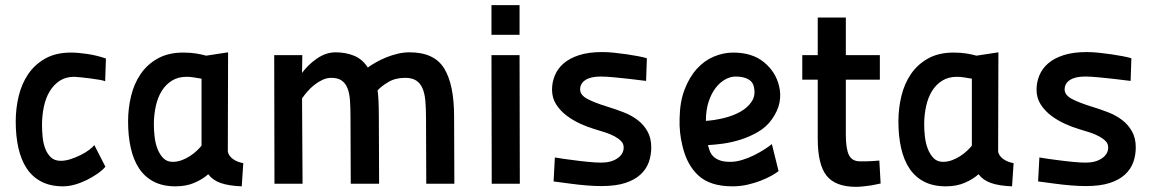

<svg xmlns="http://www.w3.org/2000/svg" viewBox="-20 -713 4483 745"><path d="M389 -66Q377 -52 357.5 -38.5Q338 -25 315.5 -14Q293 -3 269.5 3.5Q246 10 225 10Q176 10 141 -8Q106 -26 84 -59Q62 -92 51.5 -138.5Q41 -185 41 -242Q41 -292 52.5 -340Q64 -388 89.5 -425.5Q115 -463 156 -486Q197 -509 255 -509Q283 -509 319.5 -503.5Q356 -498 391 -486L388 -397Q385 -400 368.5 -403Q352 -406 332 -408.5Q312 -411 293.5 -413Q275 -415 268 -415Q235 -415 211.5 -399.5Q188 -384 172.5 -358Q157 -332 150 -298Q143 -264 143 -228Q143 -205 145.5 -180.5Q148 -156 156 -135.5Q164 -115 178 -102Q192 -89 216 -89Q234 -89 254 -95.5Q274 -102 293 -111.5Q312 -121 326 -131.5Q340 -142 346 -150Z M864 -124Q868 -107 884.5 -95.5Q901 -84 924 -80L918 10Q867 8 836 -3Q805 -14 788 -37Q767 -18 735 -4Q703 10 661 10Q612 10 577 -8Q542 -26 520 -59Q498 -92 487.5 -138.5Q477 -185 477 -242Q477 -292 488.5 -340Q500 -388 525.5 -425.5Q551 -463 592 -486Q633 -509 691 -509Q719 -509 740.5 -505.5Q762 -502 780 -497L865 -510ZM650 -85Q668 -85 685.5 -91.5Q703 -98 718 -108Q733 -118 744.5 -129Q756 -140 762 -148V-408H760Q748 -410 733 -412.5Q718 -415 704 -415Q671 -415 647 -400Q623 -385 607.5 -360Q592 -335 584.5 -301Q577 -267 577 -230Q577 -207 580 -181.5Q583 -156 591.5 -134.5Q600 -113 614 -99Q628 -85 650 -85Z M1045 0 1044 -499H1153L1152 -430Q1175 -462 1210 -486Q1245 -510 1282 -510Q1322 -510 1354.5 -496.5Q1387 -483 1407 -451Q1421 -461 1439.5 -471.5Q1458 -482 1479 -490.5Q1500 -499 1523 -504.5Q1546 -510 1569 -510Q1665 -510 1703.5 -447.5Q1742 -385 1742 -261L1743 0H1634L1633 -256Q1633 -292 1630.5 -321Q1628 -350 1619.5 -370Q1611 -390 1595 -400.5Q1579 -411 1552 -411Q1514 -411 1486.5 -394.5Q1459 -378 1445 -362Q1447 -354 1448.5 -324.5Q1450 -295 1450 -259L1451 0H1341L1340 -257Q1340 -294 1338 -323Q1336 -352 1328 -371.5Q1320 -391 1305 -401Q1290 -411 1265 -411Q1248 -411 1231 -403Q1214 -395 1199 -383Q1184 -371 1172 -357Q1160 -343 1152 -331L1154 0Z M1887 -499H1996L1997 0H1888ZM1887 -693H1996V-578H1887Z M2487 -399Q2454 -403 2421 -407Q2393 -410 2363 -413Q2333 -416 2310 -416Q2272 -416 2251.5 -402.5Q2231 -389 2231 -366Q2231 -344 2259.5 -329Q2288 -314 2337 -299Q2370 -289 2400.5 -277Q2431 -265 2454.5 -247Q2478 -229 2492.5 -203Q2507 -177 2507 -141Q2507 -111 2497.5 -84Q2488 -57 2465.5 -36Q2443 -15 2406 -3Q2369 9 2313 9Q2288 9 2256.5 6.5Q2225 4 2196 0Q2163 -4 2128 -9L2133 -102Q2169 -96 2202 -92Q2231 -88 2261.5 -85Q2292 -82 2313 -82Q2351 -82 2375.5 -98.5Q2400 -115 2400 -141Q2400 -155 2390.5 -165Q2381 -175 2365.5 -183.5Q2350 -192 2329 -199Q2308 -206 2284 -213Q2260 -220 2231.5 -233Q2203 -246 2178.5 -264.5Q2154 -283 2138 -308Q2122 -333 2122 -365Q2122 -394 2133 -420.5Q2144 -447 2167 -467Q2190 -487 2227 -499Q2264 -511 2317 -511Q2338 -511 2362.5 -508.5Q2387 -506 2411 -502.5Q2435 -499 2456 -495Q2477 -491 2490 -487Z M3001 -49Q2991 -41 2973 -31Q2955 -21 2932 -12Q2909 -3 2881 3.5Q2853 10 2822 10Q2736 10 2690.5 -31.5Q2645 -73 2628 -147Q2615 -199 2617 -254Q2618 -318 2636.5 -366Q2655 -414 2684 -446Q2713 -478 2750 -493.5Q2787 -509 2825 -509Q2899 -509 2944.5 -471.5Q2990 -434 3003 -379Q3011 -347 3004.5 -314.5Q2998 -282 2975 -250Q2954 -220 2921 -201Q2888 -182 2853 -171Q2818 -160 2784 -155.5Q2750 -151 2727 -150Q2730 -137 2735 -125Q2740 -113 2750 -104Q2760 -95 2775.5 -90Q2791 -85 2814 -85Q2835 -85 2858.5 -92Q2882 -99 2903.5 -109.5Q2925 -120 2944 -132Q2963 -144 2975 -154ZM2834 -416Q2814 -416 2793.5 -404.5Q2773 -393 2756.5 -371.5Q2740 -350 2729.5 -318Q2719 -286 2719 -244Q2751 -246 2787 -254.5Q2823 -263 2852 -279Q2881 -295 2897 -319.5Q2913 -344 2905 -377Q2901 -396 2882.5 -406Q2864 -416 2834 -416Z M3262 -404V-190Q3262 -136 3274 -111.5Q3286 -87 3317 -87Q3328 -87 3341 -87Q3354 -87 3365 -88Q3378 -89 3392 -90L3397 -1Q3380 3 3363 6Q3349 8 3332 10Q3315 12 3302 12Q3222 12 3187.5 -31Q3153 -74 3153 -175V-404H3093V-499H3153V-645H3262V-499H3394V-404Z M3853 -124Q3857 -107 3873.5 -95.5Q3890 -84 3913 -80L3907 10Q3856 8 3825 -3Q3794 -14 3777 -37Q3756 -18 3724 -4Q3692 10 3650 10Q3601 10 3566 -8Q3531 -26 3509 -59Q3487 -92 3476.5 -138.5Q3466 -185 3466 -242Q3466 -292 3477.5 -340Q3489 -388 3514.5 -425.5Q3540 -463 3581 -486Q3622 -509 3680 -509Q3708 -509 3729.5 -505.5Q3751 -502 3769 -497L3854 -510ZM3639 -85Q3657 -85 3674.5 -91.5Q3692 -98 3707 -108Q3722 -118 3733.5 -129Q3745 -140 3751 -148V-408H3749Q3737 -410 3722 -412.5Q3707 -415 3693 -415Q3660 -415 3636 -400Q3612 -385 3596.5 -360Q3581 -335 3573.5 -301Q3566 -267 3566 -230Q3566 -207 3569 -181.5Q3572 -156 3580.5 -134.5Q3589 -113 3603 -99Q3617 -85 3639 -85Z M4367 -399Q4334 -403 4301 -407Q4273 -410 4243 -413Q4213 -416 4190 -416Q4152 -416 4131.5 -402.5Q4111 -389 4111 -366Q4111 -344 4139.5 -329Q4168 -314 4217 -299Q4250 -289 4280.5 -277Q4311 -265 4334.5 -247Q4358 -229 4372.5 -203Q4387 -177 4387 -141Q4387 -111 4377.5 -84Q4368 -57 4345.5 -36Q4323 -15 4286 -3Q4249 9 4193 9Q4168 9 4136.5 6.5Q4105 4 4076 0Q4043 -4 4008 -9L4013 -102Q4049 -96 4082 -92Q4111 -88 4141.5 -85Q4172 -82 4193 -82Q4231 -82 4255.5 -98.5Q4280 -115 4280 -141Q4280 -155 4270.5 -165Q4261 -175 4245.5 -183.5Q4230 -192 4209 -199Q4188 -206 4164 -213Q4140 -220 4111.5 -233Q4083 -246 4058.5 -264.5Q4034 -283 4018 -308Q4002 -333 4002 -365Q4002 -394 4013 -420.5Q4024 -447 4047 -467Q4070 -487 4107 -499Q4144 -511 4197 -511Q4218 -511 4242.5 -508.5Q4267 -506 4291 -502.5Q4315 -499 4336 -495Q4357 -491 4370 -487Z"/></svg>

Font: Panefresco 750wt
Style: Regular
Weight: 750
Foundry: Campivisivi & Chank Co
Version: Version 1.000